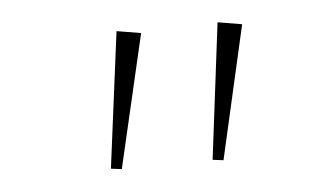

<svg xmlns="http://www.w3.org/2000/svg" viewBox="-30 -602 491 284"><g transform="rotate(-5 216.0 -460.0)"><path d="M125 -360 151 -562 187 -556 141 -358ZM276 -360 301 -562 337 -556 292 -358Z"/></g></svg>

Font: BhuTuka Expanded One
Style: Regular
Weight: 400
Designer: Erin McLaughlin
Version: Version 1.000; ttfautohint (v1.8.3)